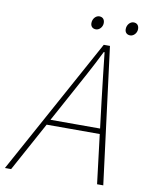

<svg xmlns="http://www.w3.org/2000/svg" viewBox="-130 -852 698 915"><g transform="rotate(10 219.0 -395.0)"><path d="M204 -396C246 -474 286 -544 326 -626H330C338 -546 348 -470 356 -396L372 -264H132ZM-42 0H-12L118 -238H375L404 0H434L350 -660H320ZM270 -726C286 -726 302 -742 302 -762C302 -780 292 -790 276 -790C260 -790 244 -774 244 -752C244 -736 254 -726 270 -726ZM436 -726C452 -726 468 -742 468 -762C468 -780 458 -790 442 -790C426 -790 410 -774 410 -752C410 -736 420 -726 436 -726Z"/></g></svg>

Font: Source Sans Pro ExtraLight
Style: Italic
Weight: 200
Italic angle: -11°
Designer: Paul D. Hunt
Foundry: Adobe Systems Incorporated
Version: Version 3.006;hotconv 1.0.111;makeotfexe 2.5.65597